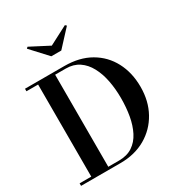

<svg xmlns="http://www.w3.org/2000/svg" viewBox="-223 -1134 1198 1284"><g transform="rotate(-30 376.0 -492.5)"><path d="M330 -750Q446 -750 529.2 -702Q612.5 -654 657.2 -569.2Q702 -484.5 702 -375Q702 -265.5 655.2 -181Q608.5 -96.5 524.8 -48.2Q441 0 330 0H26V-19.5H116V-730.5H26V-750ZM247.5 -19.5H330Q392.5 -19.5 435 -47.8Q477.5 -76 503 -125.8Q528.5 -175.5 539.8 -239.5Q551 -303.5 551 -375Q551 -446.5 538.5 -510.5Q526 -574.5 499.2 -624.2Q472.5 -674 430.5 -702.2Q388.5 -730.5 330 -730.5H247.5ZM287 -850 171 -975.5 181 -985 325.5 -910 469.5 -985 480 -975.5 364 -850Z"/></g></svg>

Font: Bodoni Moda SemiBold
Style: Regular
Weight: 600
Designer: Owen Earl
Foundry: indestructible type
Version: Version 2.005; ttfautohint (v1.8.4.7-5d5b)